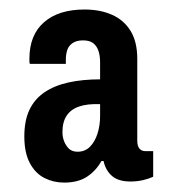

<svg xmlns="http://www.w3.org/2000/svg" viewBox="-20 -718 367 408"><path d="M116.2 -330Q93.7 -330 74.5 -339.7Q55.3 -349.4 43.5 -371.3Q31.7 -393.2 31.7 -428Q31.7 -461.8 42.6 -484.7Q53.5 -507.6 74.6 -521.9Q95.7 -536.2 125.6 -542.8Q155.6 -549.4 192.7 -549.4V-585.5Q192.7 -600.2 189 -610.5Q185.3 -620.9 177.7 -626.5Q170.2 -632.2 156.3 -632.2Q142.6 -632.2 134.1 -626.4Q125.7 -620.5 122.8 -611.3Q119.9 -602 119.9 -591.7V-582.3H43.5Q42.5 -584.3 42.5 -587.7Q42.5 -591.1 42.5 -593.1Q42.5 -643.7 73.5 -670.7Q104.4 -697.8 159.5 -697.8Q192.7 -697.8 218 -686.6Q243.3 -675.4 257.5 -652.3Q271.7 -629.2 271.7 -592.9V-418.6Q271.7 -408 276.2 -402.4Q280.7 -396.8 289.1 -396.8H305.5V-342.4Q296 -338 283.8 -335.2Q271.5 -332.3 257.2 -332.3Q231.6 -332.3 218 -344.1Q204.4 -355.9 200 -375.9H195.7Q183.5 -354.6 164.6 -342.3Q145.7 -330 116.2 -330ZM145 -395.6Q160.7 -395.6 171.2 -406.2Q181.7 -416.8 187.2 -434.2Q192.7 -451.6 192.7 -471.2V-496.7Q165.7 -497.7 148.2 -491.7Q130.6 -485.7 121.7 -472.3Q112.7 -459 112.7 -437Q112.7 -427 116.3 -417.6Q120 -408.3 126.6 -401.9Q133.3 -395.6 145 -395.6Z"/></svg>

Font: Archivo SemiBold Condensed
Style: Regular
Weight: 600
Width: 3
Version: Version 2.001